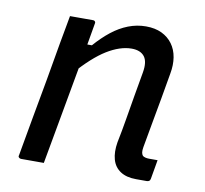

<svg xmlns="http://www.w3.org/2000/svg" viewBox="-66 -614 732 685"><g transform="rotate(10 300.0 -271.5)"><path d="M136 -532Q152 -532 166 -532Q180 -532 193.5 -532Q207 -532 219 -532Q223 -532 225 -530.5Q227 -529 228 -526.5Q229 -524 228 -521Q217 -456 205.5 -391Q194 -326 182 -260.5Q170 -195 158.5 -130Q147 -65 135 0Q122 0 108 0Q94 0 80 0Q66 0 52 0Q50 0 48 -1Q46 -2 44.5 -3.5Q43 -5 42.5 -7Q42 -9 43 -11Q55 -81 68 -151.5Q81 -222 93.5 -292Q106 -362 118 -433Q124 -465 128.5 -490.5Q133 -516 136 -532ZM410 -543Q443 -543 467 -531.5Q491 -520 506 -499.5Q521 -479 525.5 -451.5Q530 -424 524 -392Q516 -346 508 -300Q500 -254 491.5 -209Q483 -164 475 -117Q473 -105 474 -98Q475 -91 479 -86Q483 -83 489 -81.5Q495 -80 502 -80Q505 -80 507.5 -80Q510 -80 512.5 -80Q515 -80 517 -80H533Q530 -62 527 -45.5Q524 -29 521 -11Q520 -5 516.5 -2.5Q513 0 508 0Q503 0 491 0Q479 0 469 0Q434 0 412 -14.5Q390 -29 382.5 -55.5Q375 -82 381 -118Q390 -162 397 -204.5Q404 -247 411.5 -290.5Q419 -334 427 -379Q434 -419 419.5 -437.5Q405 -456 373 -456Q352 -456 329.5 -448.5Q307 -441 283.5 -426.5Q260 -412 234 -388.5Q208 -365 180 -333L196 -443H231Q258 -474 286.5 -496.5Q315 -519 346 -531Q377 -543 410 -543Z"/></g></svg>

Font: RecMonoLinear Nerd Font Mono
Style: Italic
Weight: 400
Italic angle: -10°
Monospace: yes
Version: Version 1.085; ttfautohint (v1.8.4.7-5d5b);Nerd Fonts 3.2.1